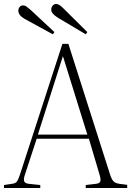

<svg xmlns="http://www.w3.org/2000/svg" viewBox="-26 -943 658 963"><path d="M-6 0V-15L34 -21Q51 -23 58 -31.5Q65 -40 74 -67L287 -723H317L525 -71Q533 -45 542.5 -34.5Q552 -24 573 -21L612 -16V0H404V-15L455 -21Q475 -23 477.5 -34.5Q480 -46 473 -68L420 -247H158L99 -67Q92 -47 95 -35Q98 -23 119 -21L176 -15V0ZM164 -268H412L290 -660H289ZM404 -771 263 -855Q246 -866 238.5 -875.5Q231 -885 231 -895Q231 -906 238 -914.5Q245 -923 255 -923Q263 -923 271 -918.5Q279 -914 292 -901L412 -782ZM239 -771 98 -848Q81 -858 73.5 -868Q66 -878 66 -889Q66 -900 72.5 -908Q79 -916 90 -916Q98 -916 105.5 -911Q113 -906 127 -894L247 -782Z"/></svg>

Font: Literata 60pt ExtraLight
Style: Regular
Weight: 250
Designer: Latin by Veronika Burian and Jose Scaglione. Greek by Irene Vlachou. Cyrillic by Vera Evstafieva.
Foundry: TypeTogether
Version: Version 3.103;gftools[0.9.29]